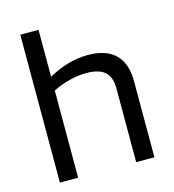

<svg xmlns="http://www.w3.org/2000/svg" viewBox="-101 -750 755 834"><g transform="rotate(-15 276.5 -332.5)"><path d="M148 0H66V-665H148V-454Q193 -479 237.5 -491.5Q282 -504 326 -504Q408 -504 449.5 -463Q491 -422 491 -342V0H409V-332Q409 -383 382.5 -406.5Q356 -430 300 -430Q263 -430 223.5 -420Q184 -410 148 -392Z"/></g></svg>

Font: Blinker
Style: Regular
Weight: 400
Designer: Juergen Huber
Foundry: supertype
Version: Version 1.017;hotconv 1.0.117;makeotfexe 2.5.65602